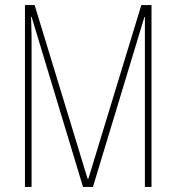

<svg xmlns="http://www.w3.org/2000/svg" viewBox="-20 -734 692 754"><path d="M306 0H345L547 -667H549V0H575V-714H535L327 -32H324L116 -714H78V0H104V-579C104 -588 104 -607 102 -668H104Z"/></svg>

Font: Noto Sans Sinhala ExtraCondensed Thin
Style: Regular
Weight: 100
Width: 2
Designer: Jelle Bosma - Monotype Design Team
Foundry: Monotype Imaging Inc.
Version: Version 2.006